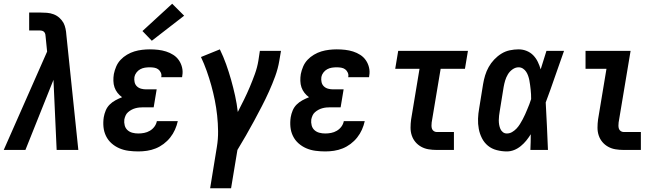

<svg xmlns="http://www.w3.org/2000/svg" viewBox="-35 -802 3555 1027"><path d="M-15 0 217 -526 209 -606Q209 -612 207.5 -618.5Q206 -625 202 -630Q198 -635 191.5 -637Q185 -639 178 -639H121V-735H178Q197 -735 216 -733.5Q235 -732 252 -725.5Q269 -719 282.5 -707Q296 -695 305 -679Q312 -665 315.5 -648.5Q319 -632 320 -615L384 0H268L251 -375L101 0Z M705 8Q678 8 652 4.5Q626 1 603 -9Q580 -19 561.5 -35.5Q543 -52 532 -74.5Q521 -97 518.5 -123Q516 -149 520 -175Q523 -193 530.5 -211Q538 -229 551.5 -242.5Q565 -256 582.5 -265.5Q600 -275 618 -282Q604 -292 593.5 -305.5Q583 -319 577.5 -335Q572 -351 571.5 -369.5Q571 -388 574 -406Q578 -426 586.5 -446Q595 -466 610 -482Q625 -498 644.5 -509.5Q664 -521 684 -527Q704 -533 725 -535.5Q746 -538 766 -538Q789 -538 811 -535.5Q833 -533 853.5 -526.5Q874 -520 892 -508.5Q910 -497 922 -479.5Q934 -462 939 -440.5Q944 -419 940 -397Q940 -395 939.5 -393Q939 -391 939 -389H827Q827 -389 827.5 -390Q828 -391 828 -392Q830 -403 825 -414Q820 -425 811 -431.5Q802 -438 790 -440Q778 -442 766 -442Q753 -442 740 -440Q727 -438 715 -431.5Q703 -425 694.5 -413.5Q686 -402 684 -390Q682 -376 685 -362.5Q688 -349 697.5 -340Q707 -331 720 -327.5Q733 -324 747 -324H803L787 -228H731Q721 -228 710.5 -227Q700 -226 689 -223Q678 -220 668 -214.5Q658 -209 649.5 -201.5Q641 -194 636.5 -183.5Q632 -173 630 -163Q628 -147 632 -131.5Q636 -116 647 -106Q658 -96 673 -92Q688 -88 705 -88Q720 -88 736 -91Q752 -94 766.5 -102.5Q781 -111 791 -124.5Q801 -138 804 -154H916Q911 -131 901 -108.5Q891 -86 875.5 -66.5Q860 -47 840 -32Q820 -17 797.5 -8Q775 1 751.5 4.5Q728 8 705 8ZM777 -584 727 -636 886 -782 950 -718Z M1089 205 1125 -16Q1132 -58 1131.5 -100.5Q1131 -143 1126.5 -184.5Q1122 -226 1114 -266Q1106 -306 1095 -345.5Q1084 -385 1070.5 -423Q1057 -461 1040 -497L1141 -538Q1160 -499 1174.5 -458.5Q1189 -418 1201 -375.5Q1213 -333 1222.5 -290Q1232 -247 1237 -203Q1254 -236 1270.5 -269.5Q1287 -303 1301.5 -337.5Q1316 -372 1328.5 -406.5Q1341 -441 1347 -477L1355 -530H1468L1459 -477Q1452 -435 1437 -394Q1422 -353 1404 -313Q1386 -273 1365.5 -233.5Q1345 -194 1324 -155Q1303 -116 1280.5 -77Q1258 -38 1235 0L1201 205Z M1705 8Q1678 8 1652 4.5Q1626 1 1603 -9Q1580 -19 1561.5 -35.5Q1543 -52 1532 -74.5Q1521 -97 1518.5 -123Q1516 -149 1520 -175Q1523 -193 1530.5 -211Q1538 -229 1551.5 -242.5Q1565 -256 1582.5 -265.5Q1600 -275 1618 -282Q1604 -292 1593.5 -305.5Q1583 -319 1577.5 -335Q1572 -351 1571.5 -369.5Q1571 -388 1574 -406Q1578 -426 1586.5 -446Q1595 -466 1610 -482Q1625 -498 1644.5 -509.5Q1664 -521 1684 -527Q1704 -533 1725 -535.5Q1746 -538 1766 -538Q1789 -538 1811 -535.5Q1833 -533 1853.5 -526.5Q1874 -520 1892 -508.5Q1910 -497 1922 -479.5Q1934 -462 1939 -440.5Q1944 -419 1940 -397Q1940 -395 1939.5 -393Q1939 -391 1939 -389H1827Q1827 -389 1827.5 -390Q1828 -391 1828 -392Q1830 -403 1825 -414Q1820 -425 1811 -431.5Q1802 -438 1790 -440Q1778 -442 1766 -442Q1753 -442 1740 -440Q1727 -438 1715 -431.5Q1703 -425 1694.5 -413.5Q1686 -402 1684 -390Q1682 -376 1685 -362.5Q1688 -349 1697.5 -340Q1707 -331 1720 -327.5Q1733 -324 1747 -324H1803L1787 -228H1731Q1721 -228 1710.5 -227Q1700 -226 1689 -223Q1678 -220 1668 -214.5Q1658 -209 1649.5 -201.5Q1641 -194 1636.5 -183.5Q1632 -173 1630 -163Q1628 -147 1632 -131.5Q1636 -116 1647 -106Q1658 -96 1673 -92Q1688 -88 1705 -88Q1720 -88 1736 -91Q1752 -94 1766.5 -102.5Q1781 -111 1791 -124.5Q1801 -138 1804 -154H1916Q1911 -131 1901 -108.5Q1891 -86 1875.5 -66.5Q1860 -47 1840 -32Q1820 -17 1797.5 -8Q1775 1 1751.5 4.5Q1728 8 1705 8Z M2300 0Q2278 0 2257 -3.5Q2236 -7 2218 -17Q2200 -27 2187 -42.5Q2174 -58 2167.5 -77.5Q2161 -97 2161 -119Q2161 -141 2164 -163L2209 -434H2079L2095 -530H2468L2452 -434H2322L2274 -147Q2273 -138 2273 -129.5Q2273 -121 2275.5 -113.5Q2278 -106 2285 -101Q2292 -96 2300 -96H2393V0Z M2676 8Q2649 8 2622 1Q2595 -6 2575 -22.5Q2555 -39 2543 -62.5Q2531 -86 2526 -112.5Q2521 -139 2522 -167Q2523 -195 2528 -222L2549 -352Q2553 -376 2560 -399Q2567 -422 2579 -443.5Q2591 -465 2608.5 -483.5Q2626 -502 2647 -515Q2668 -528 2692 -533Q2716 -538 2739 -538Q2762 -538 2782.5 -529.5Q2803 -521 2817.5 -506Q2832 -491 2841.5 -471.5Q2851 -452 2857 -431Q2865 -456 2872.5 -480.5Q2880 -505 2888 -530H2982Q2957 -461 2933.5 -392Q2910 -323 2884 -254Q2888 -191 2890.5 -127.5Q2893 -64 2896 0H2802Q2803 -21 2803.5 -42Q2804 -63 2804 -84Q2793 -66 2780 -50Q2767 -34 2750.5 -20.5Q2734 -7 2715 0.5Q2696 8 2676 8ZM2676 -88Q2691 -88 2704 -95.5Q2717 -103 2727.5 -114Q2738 -125 2746 -138Q2754 -151 2761 -164Q2768 -177 2774 -190.5Q2780 -204 2785.5 -217.5Q2791 -231 2796.5 -244.5Q2802 -258 2806 -272Q2806 -285 2805.5 -297.5Q2805 -310 2803.5 -322.5Q2802 -335 2800.5 -347.5Q2799 -360 2796.5 -372.5Q2794 -385 2790 -396.5Q2786 -408 2779.5 -418Q2773 -428 2762.5 -435Q2752 -442 2739 -442Q2722 -442 2706.5 -431Q2691 -420 2681.5 -404Q2672 -388 2667 -371Q2662 -354 2659 -337L2638 -207Q2636 -195 2634.5 -183Q2633 -171 2633 -158.5Q2633 -146 2635 -134.5Q2637 -123 2641.5 -112.5Q2646 -102 2655 -95Q2664 -88 2676 -88Z M3300 0Q3278 0 3257 -3.5Q3236 -7 3218 -17Q3200 -27 3187 -42.5Q3174 -58 3167.5 -77.5Q3161 -97 3161 -119Q3161 -141 3164 -163L3209 -434H3097V-530H3338L3274 -147Q3273 -138 3273 -129.5Q3273 -121 3275.5 -113.5Q3278 -106 3285 -101Q3292 -96 3300 -96H3393V0Z"/></svg>

Font: Iosevka Slab Oblique
Style: Bold
Weight: 700
Italic angle: -9°
Monospace: yes
Designer: Belleve Invis
Foundry: Belleve Invis
Version: Version 11.1.1; ttfautohint (v1.8.3)